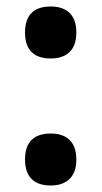

<svg xmlns="http://www.w3.org/2000/svg" viewBox="-20 -563 313 591"><path d="M136 -383C178 -383 215 -402 215 -463C215 -524 178 -543 136 -543C92 -543 57 -524 57 -463C57 -402 92 -383 136 -383ZM136 8C178 8 215 -12 215 -72C215 -133 178 -152 136 -152C92 -152 57 -133 57 -72C57 -12 92 8 136 8Z"/></svg>

Font: Noto Serif Myanmar Condensed ExtraBold
Style: Regular
Weight: 800
Width: 3
Designer: Ben Mitchell and the Monotype Design Team
Foundry: Monotype Imaging Inc.
Version: Version 2.106